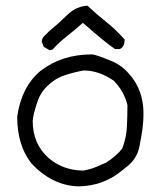

<svg xmlns="http://www.w3.org/2000/svg" viewBox="-20 -667 572 681"><path d="M277 -62Q309 -68 337 -82L356 -90Q396 -116 414 -141Q428 -179 430 -215.5Q432 -252 432 -294Q420 -344 383 -381Q331 -417 277 -417Q242 -411 208 -399.5Q174 -388 147 -361Q123 -338 113 -307Q97 -259 96 -238Q96 -156 153 -106Q205 -62 277 -62ZM256 -6Q163 -10 91 -88Q41 -152 41 -253Q56 -359 123 -415Q199 -474 305 -474Q320 -474 379 -449Q412 -435 437 -406Q489 -349 489 -263Q489 -217 475 -150Q467 -101 421 -69Q350 -6 256 -6ZM156 -489 135 -501 128 -520Q129 -531 136.5 -538.5Q144 -546 148 -550Q152 -554 154 -556Q187 -583 218 -613.5Q249 -644 290 -647Q322 -617 357 -589Q392 -561 422 -527Q422 -499 404 -493H388Q356 -514 274 -586Q247 -562 218.5 -539.5Q190 -517 166 -491Z"/></svg>

Font: Yozai
Style: Regular
Weight: 400
Designer: LXGW / Y.OzVox
Foundry: LXGW / Y.OzVox
Version: Version 0.861;October 22, 2024